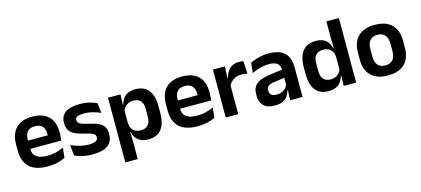

<svg xmlns="http://www.w3.org/2000/svg" viewBox="-63 -1194 4165 1899"><g transform="rotate(-15 2019.0 -244.5)"><path d="M286.5 12Q160.5 12 99 -46Q37.5 -104 37.5 -214V-278Q37.5 -387 95 -445.5Q152.5 -504 262 -504Q336 -504 385.5 -478Q435 -452 459.8 -404.2Q484.5 -356.5 484.5 -290V-272.5Q484.5 -254.5 482.8 -235.8Q481 -217 478 -200.5H362Q363.5 -228 363.8 -252.8Q364 -277.5 364 -297.5Q364 -332 353 -356.2Q342 -380.5 319.5 -393Q297 -405.5 262 -405.5Q210.5 -405.5 186 -377Q161.5 -348.5 161.5 -296V-250.5L162 -236V-197.5Q162 -174.5 169.2 -155Q176.5 -135.5 193.5 -121.2Q210.5 -107 238.8 -99Q267 -91 309.5 -91Q355.5 -91 397.2 -101.2Q439 -111.5 476.5 -129L465.5 -28Q432 -9.5 386.8 1.2Q341.5 12 286.5 12ZM105.5 -200.5V-285.5H452V-200.5Z M745.5 12Q686.5 12 640.8 0.8Q595 -10.5 563 -24.5L551.5 -135.5Q589.5 -118 635.2 -105Q681 -92 736 -92Q784 -92 805.5 -104.2Q827 -116.5 827 -141V-144Q827 -160.5 817.2 -171Q807.5 -181.5 783 -190.2Q758.5 -199 714 -209Q652.5 -223.5 616.8 -242.8Q581 -262 565.5 -290.2Q550 -318.5 550 -358V-362.5Q550 -432 599.5 -467.2Q649 -502.5 746 -502.5Q803.5 -502.5 847.8 -491.2Q892 -480 921.5 -464.5L933 -362.5Q898 -379 854.5 -390.2Q811 -401.5 761 -401.5Q728.5 -401.5 709.8 -396.2Q691 -391 683 -381.5Q675 -372 675 -358.5V-356Q675 -341 683.8 -330Q692.5 -319 716 -310.2Q739.5 -301.5 782 -291.5Q844 -278.5 881.5 -261Q919 -243.5 936 -216.2Q953 -189 953 -145V-139Q953 -63 901.5 -25.5Q850 12 745.5 12Z M1315 11.5Q1271 11.5 1240.5 -2.8Q1210 -17 1191.2 -43Q1172.5 -69 1164.5 -104H1128L1160.5 -202Q1161.5 -167 1174.8 -143Q1188 -119 1211.8 -107Q1235.5 -95 1267.5 -95Q1316 -95 1341.5 -123.2Q1367 -151.5 1367 -207V-287.5Q1367 -342.5 1342 -370.5Q1317 -398.5 1268 -398.5Q1240 -398.5 1217.5 -387.8Q1195 -377 1180 -359Q1165 -341 1158.5 -317.5L1128.5 -386.5H1164Q1172 -418.5 1189.8 -444.8Q1207.5 -471 1239.2 -486.2Q1271 -501.5 1319.5 -501.5Q1406 -501.5 1451 -445.8Q1496 -390 1496 -281V-213Q1496 -103 1450.8 -45.8Q1405.5 11.5 1315 11.5ZM1035 172V-490.5H1163L1158 -366L1160.5 -343.5V-147L1159 -124L1162.5 10.5V172Z M1821 12Q1695 12 1633.5 -46Q1572 -104 1572 -214V-278Q1572 -387 1629.5 -445.5Q1687 -504 1796.5 -504Q1870.5 -504 1920 -478Q1969.5 -452 1994.2 -404.2Q2019 -356.5 2019 -290V-272.5Q2019 -254.5 2017.2 -235.8Q2015.5 -217 2012.5 -200.5H1896.5Q1898 -228 1898.2 -252.8Q1898.5 -277.5 1898.5 -297.5Q1898.5 -332 1887.5 -356.2Q1876.5 -380.5 1854 -393Q1831.5 -405.5 1796.5 -405.5Q1745 -405.5 1720.5 -377Q1696 -348.5 1696 -296V-250.5L1696.5 -236V-197.5Q1696.5 -174.5 1703.8 -155Q1711 -135.5 1728 -121.2Q1745 -107 1773.2 -99Q1801.5 -91 1844 -91Q1890 -91 1931.8 -101.2Q1973.5 -111.5 2011 -129L2000 -28Q1966.5 -9.5 1921.2 1.2Q1876 12 1821 12ZM1640 -200.5V-285.5H1986.5V-200.5Z M2234 -285 2201.5 -370.5H2232.5Q2246 -430 2281.5 -464Q2317 -498 2380 -498Q2393 -498 2403.5 -496.2Q2414 -494.5 2422.5 -492L2429.5 -364Q2418.5 -367.5 2404 -369.2Q2389.5 -371 2373.5 -371Q2322.5 -371 2286.8 -348.5Q2251 -326 2234 -285ZM2109.5 0V-490.5H2231.5L2226 -340L2237.5 -335.5V0Z M2769.5 0 2774 -120 2770.5 -131V-284.5L2770 -306.5Q2770 -354.5 2743.8 -377Q2717.5 -399.5 2658 -399.5Q2607.5 -399.5 2563.2 -386.2Q2519 -373 2481.5 -355.5L2492.5 -457.5Q2514.5 -469 2542.8 -479.2Q2571 -489.5 2606 -496Q2641 -502.5 2681.5 -502.5Q2741.5 -502.5 2783 -488.2Q2824.5 -474 2849.2 -447.5Q2874 -421 2885 -384.2Q2896 -347.5 2896 -303V0ZM2609 11.5Q2536 11.5 2497.8 -25Q2459.5 -61.5 2459.5 -129V-143Q2459.5 -214.5 2503.5 -248.8Q2547.5 -283 2643 -296L2782 -315L2789.5 -232.5L2661.5 -214Q2619.5 -208.5 2601.8 -194Q2584 -179.5 2584 -151.5V-146.5Q2584 -119 2601.2 -103.8Q2618.5 -88.5 2655.5 -88.5Q2688.5 -88.5 2712 -99Q2735.5 -109.5 2750.8 -126.8Q2766 -144 2772.5 -165.5L2790.5 -102H2768.5Q2760.5 -70.5 2742.8 -44.8Q2725 -19 2693 -3.8Q2661 11.5 2609 11.5Z M3160 11.5Q3073.5 11.5 3028.5 -44.5Q2983.5 -100.5 2983.5 -209.5V-277Q2983.5 -387.5 3029 -444.5Q3074.5 -501.5 3164.5 -501.5Q3208.5 -501.5 3238.8 -487.5Q3269 -473.5 3287.8 -447.5Q3306.5 -421.5 3314 -386.5H3351.5L3319 -291.5Q3318 -326 3304.8 -349.8Q3291.5 -373.5 3268 -386Q3244.5 -398.5 3212.5 -398.5Q3164 -398.5 3138.2 -370.5Q3112.5 -342.5 3112.5 -287V-206Q3112.5 -151 3138.2 -123Q3164 -95 3213.5 -95Q3241.5 -95 3263.5 -105.5Q3285.5 -116 3300.2 -134.2Q3315 -152.5 3321.5 -175.5L3352 -104H3316Q3308 -72 3290 -45.8Q3272 -19.5 3240.5 -4Q3209 11.5 3160 11.5ZM3317 0 3321.5 -120 3319 -148.5V-349L3319.5 -369.5L3317 -510V-661H3445V0Z M3769.5 13.5Q3655.5 13.5 3596.8 -45Q3538 -103.5 3538 -211.5V-278Q3538 -386.5 3596.8 -445.2Q3655.5 -504 3769.5 -504Q3883 -504 3941.5 -445.2Q4000 -386.5 4000 -278V-211.5Q4000 -103.5 3941.8 -45Q3883.5 13.5 3769.5 13.5ZM3769.5 -89Q3819.5 -89 3845.8 -119Q3872 -149 3872 -205V-284.5Q3872 -341.5 3845.8 -371.8Q3819.5 -402 3769.5 -402Q3719 -402 3692.8 -371.8Q3666.5 -341.5 3666.5 -284.5V-205Q3666.5 -149 3692.8 -119Q3719 -89 3769.5 -89Z"/></g></svg>

Font: Anek Latin SemiBold
Style: Regular
Weight: 600
Designer: Yesha Goshar
Foundry: Ek Type
Version: Version 1.003